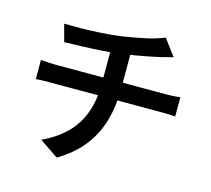

<svg xmlns="http://www.w3.org/2000/svg" viewBox="-116 -927 1232 1119"><g transform="rotate(15 500.0 -367.0)"><path d="M157 -712Q195 -711 254 -711.5Q313 -712 377.5 -716Q442 -720 496 -727Q533 -733 570 -739.5Q607 -746 641 -753.5Q675 -761 703 -770Q731 -779 750 -787L824 -688Q801 -683 783 -678Q765 -673 753 -670Q722 -663 685.5 -655.5Q649 -648 609.5 -641.5Q570 -635 531 -629Q474 -621 410.5 -617Q347 -613 288 -611Q229 -609 185 -608ZM203 -24Q291 -65 347.5 -122Q404 -179 431.5 -255Q459 -331 459 -428Q459 -428 459 -452Q459 -476 459 -523Q459 -570 459 -640L576 -654Q576 -629 576 -599Q576 -569 576 -539Q576 -509 576 -484.5Q576 -460 576 -445Q576 -430 576 -430Q576 -328 551 -239.5Q526 -151 469.5 -77.5Q413 -4 317 53ZM81 -473Q101 -471 125 -469.5Q149 -468 172 -468Q185 -468 224 -468Q263 -468 319 -468Q375 -468 438.5 -468Q502 -468 566 -468Q630 -468 686 -468Q742 -468 781.5 -468Q821 -468 835 -468Q846 -468 862.5 -468.5Q879 -469 895.5 -470.5Q912 -472 922 -473V-357Q903 -359 880.5 -359.5Q858 -360 837 -360Q824 -360 784.5 -360Q745 -360 689 -360Q633 -360 569 -360Q505 -360 440.5 -360Q376 -360 320 -360Q264 -360 225 -360Q186 -360 173 -360Q150 -360 125 -359.5Q100 -359 81 -357Z"/></g></svg>

Font: Noto Sans KR SemiBold
Style: Regular
Weight: 600
Designer: Ryoko NISHIZUKA  (kana, bopomofo & ideographs); Paul D. Hunt (Latin, Greek & Cyrillic); Sandoll Communications , Soo-you
Foundry: Adobe
Version: Version 2.004-H2;hotconv 1.0.118;makeotfexe 2.5.65603